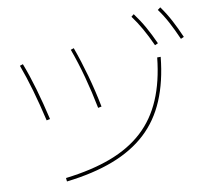

<svg xmlns="http://www.w3.org/2000/svg" viewBox="-92 -958 1183 1082"><g transform="rotate(-10 500.0 -417.5)"><path d="M203 0Q353 -18 464 -60Q575 -102 650.5 -171.5Q726 -241 769.5 -342.5Q813 -444 827 -580H847Q833 -440 788.5 -335Q744 -230 666 -158Q588 -86 473.5 -42Q359 2 205 20ZM152 -339Q130 -434 106.5 -516Q83 -598 57 -668L75 -674Q102 -604 126 -521Q150 -438 172 -343ZM450 -358Q432 -450 408 -539Q384 -628 355 -707L373 -713Q402 -633 427 -543.5Q452 -454 470 -362ZM827 -650Q801 -707 776.5 -750Q752 -793 724 -831L739 -843Q771 -800 796 -755.5Q821 -711 845 -658ZM977 -660Q952 -717 928.5 -761Q905 -805 877 -843L893 -855Q924 -812 948 -766.5Q972 -721 995 -668Z"/></g></svg>

Font: M PLUS 1 Thin
Style: Regular
Weight: 100
Designer: Coji Morishita
Foundry: UNDERFOREST DESIGN
Version: Version 1.001